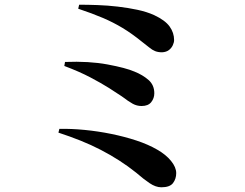

<svg xmlns="http://www.w3.org/2000/svg" viewBox="-20 -758 1040 815"><path d="M665 37Q641 37 615 19.5Q589 2 558 -25Q523 -53 485.5 -77Q448 -101 407.5 -122Q367 -143 322 -161Q277 -179 228 -195L232 -211Q283 -212 339.5 -206.5Q396 -201 452.5 -189.5Q509 -178 559 -161.5Q609 -145 647 -123Q684 -102 706 -75Q728 -48 728 -23Q728 1 714.5 19Q701 37 665 37ZM581 -308Q561 -308 543.5 -317.5Q526 -327 497 -349Q475 -364 442.5 -384.5Q410 -405 363.5 -429.5Q317 -454 253 -478L256 -495Q358 -499 436 -484.5Q514 -470 551 -454Q586 -440 610.5 -418.5Q635 -397 635 -362Q635 -341 622 -324.5Q609 -308 581 -308ZM668 -536Q651 -536 638.5 -541Q626 -546 613.5 -556.5Q601 -567 581 -582Q539 -616 500 -639.5Q461 -663 416.5 -682Q372 -701 312 -721L316 -738Q352 -738 394 -736.5Q436 -735 479.5 -730Q523 -725 563 -716.5Q603 -708 634 -694Q681 -672 700 -645.5Q719 -619 719 -588Q719 -578 713.5 -566Q708 -554 697 -545.5Q686 -537 668 -536Z"/></svg>

Font: Noto Serif TC
Style: Bold
Weight: 700
Designer: Ryoko NISHIZUKA 西塚涼子 (kana & ideographs); Frank Grießhammer (Latin, Greek & Cyrillic); Wenlong ZHANG 张文龙 (bopomofo); San
Foundry: Adobe
Version: Version 2.002-H1;hotconv 1.1.0;makeotfexe 2.6.0